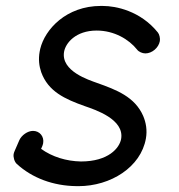

<svg xmlns="http://www.w3.org/2000/svg" viewBox="-20 -632 608 651"><path d="M116.4 -466.4C115.8 -462.7 114.9 -459.9 114.4 -456.6C109.9 -431.4 112.5 -408.2 119.7 -387.3C143.4 -321.9 199.6 -296.2 268.5 -271.8C302.8 -259.9 402.4 -227.5 390.7 -160.9C385.3 -130.4 347.9 -84.5 254.5 -84.5C204.7 -85.5 157.2 -100 119.3 -127.3C120.2 -129.2 125 -138.7 126.3 -146.4C130.3 -169.1 114.6 -188.2 91.9 -188.2C73.7 -188.2 53 -173.6 45.4 -156.4L30 -120.9C28.6 -118.2 26.8 -112.7 26.3 -110C24.4 -99.1 28.9 -83.6 36.7 -76.4C89.1 -28.2 160.8 -1.8 238.9 -0.9C241.6 -0.9 243.5 -0.8 245.8 -0.8C355.5 -0.8 457.6 -65.4 474.7 -162.3C479.7 -190.7 475 -216.4 465.4 -239.1C437.1 -303.6 375.3 -327.3 308.8 -350.9C282.1 -360.6 185.6 -390.6 197.3 -456.7C202.3 -485.4 236.1 -528.4 307.8 -528.4C367.2 -528.4 417.1 -498.7 445 -463.6C450.1 -456.4 462.8 -450.9 472.8 -450.9C495.5 -450.9 517.9 -470 522 -492.7C523.6 -501.8 520.5 -515.5 515.3 -521.8C456 -595.5 372.2 -611.8 329.3 -611.8C326.6 -611.8 324.5 -611.9 322.1 -611.9C204.8 -611.9 132.5 -532.8 116.4 -466.4Z"/></svg>

Font: TudorRose
Style: Oblique
Weight: 500
Italic angle: 10°
Version: Version 001.000